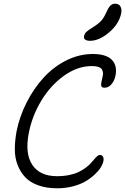

<svg xmlns="http://www.w3.org/2000/svg" viewBox="-20 -972 672 1031"><path d="M463.9 -752.9Q445.8 -752.9 437.3 -759.5Q428.7 -766.1 431.2 -777.8Q434.1 -791.5 443.8 -800.8Q453.6 -810.1 480 -826.2Q510.7 -845.7 524.7 -861.8Q538.6 -877.9 551.8 -907.2Q563 -933.1 573.5 -942.6Q584 -952.1 597.2 -952.1Q618.7 -952.1 626.7 -937.3Q634.8 -922.4 630.9 -900.9Q619.1 -843.3 565.9 -798.1Q512.7 -752.9 463.9 -752.9ZM287.1 39.1Q230 39.1 186 23.4Q142.1 7.8 115.7 -20Q89.4 -47.9 74.5 -86.2Q59.6 -124.5 59.6 -169.9Q59.6 -215.3 68.8 -266.1Q85 -347.2 123.3 -422.4Q161.6 -497.6 214.6 -555.4Q267.6 -613.3 336.4 -647.7Q405.3 -682.1 478 -682.1Q549.8 -682.1 580.3 -651.1Q610.8 -620.1 600.1 -565.9Q594.7 -539.1 578.9 -520Q563 -501 542 -501Q535.6 -501 531.5 -502.4Q527.3 -503.9 525.6 -507.3Q523.9 -510.7 523.2 -514.4Q522.5 -518.1 523.4 -524.2Q524.4 -530.3 525.4 -534.9Q526.4 -539.6 528.1 -547.6Q529.8 -555.7 530.8 -561Q534.2 -571.3 533 -581.5Q531.7 -591.8 527.1 -599.6Q522.5 -607.4 508.8 -612.3Q495.1 -617.2 473.1 -617.2Q396.5 -617.2 324.2 -565.7Q252 -514.2 202.4 -432.4Q152.8 -350.6 134.8 -258.8Q112.8 -147.5 153.6 -86.7Q194.3 -25.9 286.1 -25.9Q321.8 -25.9 352.1 -32.2Q382.3 -38.6 402.6 -48.6Q422.9 -58.6 439.5 -70.8Q456.1 -83 467 -95.2Q478 -107.4 486.6 -117.4Q495.1 -127.4 502.4 -133.8Q509.8 -140.1 516.1 -140.1Q527.8 -140.1 533 -130.6Q538.1 -121.1 535.2 -106.9Q532.2 -91.3 521 -73Q509.8 -54.7 488.3 -34.7Q466.8 -14.6 439.2 1.7Q411.6 18.1 371.6 28.6Q331.5 39.1 287.1 39.1Z"/></svg>

Font: Shantell Sans Bouncy
Style: Italic
Weight: 300
Italic angle: -11.31°
Designer: Stephen Nixon, Anya Danilova, Shantell Martin
Foundry: Arrow Type
Version: Version 1.006;[9816181b4]